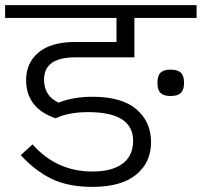

<svg xmlns="http://www.w3.org/2000/svg" viewBox="-30 -750 788 750"><path d="M331 -20Q443 -20 501.5 -67.5Q560 -115 560 -195Q560 -274 503 -323Q446 -372 332 -372Q256 -372 199 -349Q142 -375 142 -439Q142 -526 264 -526H495V-586H264Q169 -586 120.5 -545Q72 -504 72 -438Q72 -327 187 -288Q238 -312 314 -312Q490 -312 490 -200Q490 -141 448.5 -110.5Q407 -80 331 -80Q191 -80 97 -186L51 -144Q108 -82 172.5 -51Q237 -20 331 -20ZM495 -586V-680H738V-730H-10V-680H425V-586ZM636 -375Q664 -375 676.5 -387Q689 -399 689 -426Q689 -454 676.5 -466Q664 -478 636 -478Q609 -478 597 -466Q585 -454 585 -426Q585 -399 597 -387Q609 -375 636 -375Z"/></svg>

Font: Glegoo
Style: Regular
Weight: 400
Version: Version 2.0.1; ttfautohint (v0.9) -r 48 -G 60